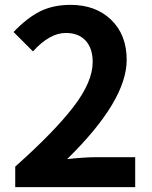

<svg xmlns="http://www.w3.org/2000/svg" viewBox="-20 -774 629 794"><path d="M43 0V-85Q204.1 -228.5 283.7 -332Q363.3 -435.5 363.3 -517.6Q363.3 -574.2 334 -606Q304.7 -637.7 252 -637.7Q185.5 -637.7 116.2 -561.5L36.1 -641.6Q90.8 -699.2 145 -726.6Q199.2 -753.9 271.5 -753.9Q376 -753.9 439.9 -691.9Q503.9 -629.9 503.9 -526.4Q503.9 -357.4 257.8 -116.2Q332 -124 377.9 -124H539.1V0Z"/></svg>

Font: Gen Shin Gothic Bold
Style: Bold
Weight: 700
Designer: [Source Han Sans]
Ryoko NISHIZUKA  (kana & ideographs); Paul D. Hunt (Latin, Greek & Cyrillic); Wenlong ZHANG  (bopomofo
Version: Version 1.002.20150607